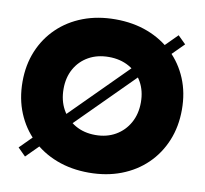

<svg xmlns="http://www.w3.org/2000/svg" viewBox="-85 -871 1041 977"><g transform="rotate(10 435.0 -382.0)"><path d="M764.5 -754.5 805 -714.5 101.5 -11 61.5 -51ZM434.5 13.5Q343.5 13.5 268 -15.5Q192.5 -44.5 137.8 -97.8Q83 -151 53 -223.8Q23 -296.5 23 -384.5Q23 -471.5 53 -543.5Q83 -615.5 137.8 -668.2Q192.5 -721 268 -749.8Q343.5 -778.5 435 -778.5Q526 -778.5 601.5 -749.8Q677 -721 731.8 -668.2Q786.5 -615.5 816.5 -543.5Q846.5 -471.5 846.5 -384.5Q846.5 -296.5 816.5 -223.8Q786.5 -151 731.8 -97.8Q677 -44.5 601.5 -15.5Q526 13.5 434.5 13.5ZM434.5 -181Q493.5 -181 538.5 -207Q583.5 -233 609 -278.8Q634.5 -324.5 634.5 -384.5Q634.5 -443.5 609.2 -488.5Q584 -533.5 538.8 -558.8Q493.5 -584 434.5 -584Q375.5 -584 330.5 -558.8Q285.5 -533.5 260.2 -488.5Q235 -443.5 235 -384.5Q235 -324.5 260.2 -278.8Q285.5 -233 330.5 -207Q375.5 -181 434.5 -181Z"/></g></svg>

Font: Hepta Slab ExtraLight ExtraBold
Style: Regular
Weight: 800
Version: Version 1.102